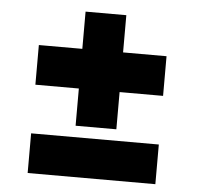

<svg xmlns="http://www.w3.org/2000/svg" viewBox="-47 -656 724 704"><g transform="rotate(5 315.0 -304.0)"><path d="M240 -188V-325H80V-471H240V-608H390V-471H550V-325H390V-188ZM80 0V-146H550V0Z"/></g></svg>

Font: Overpass Black
Style: Regular
Weight: 900
Designer: Delve Withrington, Dave Bailey, Thomas Jockin
Foundry: Delve Fonts LLC
Version: Version 4.000; ttfautohint (v1.8.3)